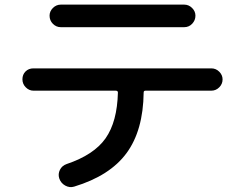

<svg xmlns="http://www.w3.org/2000/svg" viewBox="-20 -755 1040 815"><path d="M238.3 -735.4H761.7Q781.2 -735.4 795.4 -721.2Q809.6 -707 809.6 -688.5Q809.6 -668.9 795.9 -654.3Q782.2 -639.6 761.7 -639.6H238.3Q218.8 -639.6 204.6 -653.8Q190.4 -668 190.4 -688.5Q190.4 -707 204.6 -721.2Q218.8 -735.4 238.3 -735.4ZM122.1 -370.1Q103.5 -370.1 89.4 -384.3Q75.2 -398.4 75.2 -418.5Q75.2 -438.5 88.4 -451.7Q101.6 -464.8 122.1 -464.8H877Q896.5 -464.8 910.6 -450.7Q924.8 -436.5 924.8 -418Q924.8 -398.4 910.6 -384.3Q896.5 -370.1 877 -370.1H597.7Q589.8 -370.1 589.8 -362.3Q587.9 -201.2 517.1 -105Q446.3 -8.8 294.9 37.1Q275.4 43 256.8 32.7Q238.3 22.5 231.4 2Q225.6 -16.6 234.4 -34.2Q243.2 -51.8 262.7 -58.6Q378.9 -97.7 428.2 -168Q477.5 -238.3 480.5 -362.3Q480.5 -370.1 470.7 -370.1Z"/></svg>

Font: Rounded Mgen+ 1m medium
Style: Regular
Weight: 500
Designer: [Source Han Sans]
Ryoko NISHIZUKA  (kana & ideographs); Paul D. Hunt (Latin, Greek & Cyrillic); Wenlong ZHANG  (bopomofo
Version: Version 1.059.20150602